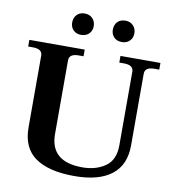

<svg xmlns="http://www.w3.org/2000/svg" viewBox="-96 -985 978 1079"><g transform="rotate(10 393.0 -445.0)"><path d="M239 -838Q239 -865 255.5 -882.5Q272 -900 300 -900Q328 -900 345 -882.5Q362 -865 362 -838Q362 -812 345 -795Q328 -778 300 -778Q272 -778 255.5 -795Q239 -812 239 -838ZM471 -838Q471 -866 487.5 -883Q504 -900 533 -900Q560 -900 577 -882.5Q594 -865 594 -838Q594 -812 577 -795Q560 -778 533 -778Q504 -778 487.5 -795Q471 -812 471 -838ZM100 -215V-624Q100 -662 46 -662H19V-700H335V-662H307Q253 -662 253 -624V-204Q253 -46 436 -46Q513 -46 566.5 -83Q620 -120 620 -204V-624Q620 -662 566 -662H539V-700H767V-662H739Q685 -662 685 -624V-215Q685 -103 612 -46.5Q539 10 400 10Q254 10 177 -44Q100 -98 100 -215Z"/></g></svg>

Font: Taviraj SemiBold
Style: Regular
Weight: 600
Designer: Katatrad Team
Foundry: CadsonDemak
Version: Version 1.001